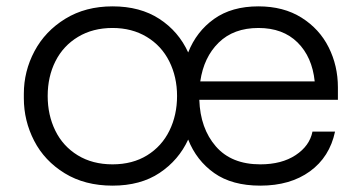

<svg xmlns="http://www.w3.org/2000/svg" viewBox="-20 -567 1129 604"><path d="M55 -258V-272Q55 -343 88.5 -406Q122 -469 185.5 -508Q249 -547 334 -547Q421 -547 481.5 -507.5Q542 -468 572 -402Q598 -468 653.5 -507.5Q709 -547 793 -547Q872 -547 928.5 -511.5Q985 -476 1014 -418Q1043 -360 1043 -292V-253H607Q610 -163 659 -106.5Q708 -50 799 -50Q866 -50 910 -79Q954 -108 963 -153H1034Q1017 -73 955 -28Q893 17 799 17Q710 17 654 -22.5Q598 -62 572 -128Q542 -63 482 -23Q422 17 334 17Q247 17 183.5 -22Q120 -61 87.5 -124Q55 -187 55 -258ZM537 -265Q537 -325 512.5 -374Q488 -423 441.5 -451Q395 -479 334 -479Q272 -479 225.5 -451Q179 -423 154.5 -374.5Q130 -326 130 -265Q130 -205 154 -156Q178 -107 224.5 -78.5Q271 -50 334 -50Q397 -50 443 -78.5Q489 -107 513 -156Q537 -205 537 -265ZM970 -311Q962 -388 916 -433.5Q870 -479 793 -479Q715 -479 668 -433Q621 -387 610 -311Z"/></svg>

Font: Sora-SIA Light
Style: Regular
Weight: 300
Designer: Jonathan Barnbrook, Julián Moncada
Foundry: Barnbrook Fonts
Version: Version 2.000